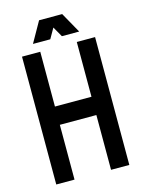

<svg xmlns="http://www.w3.org/2000/svg" viewBox="-121 -880 711 952"><g transform="rotate(-15 234.5 -404.5)"><path d="M328.1 -656.2H421.9V0H328.1V-281.2H140.6V0H46.9V-656.2H140.6V-375H328.1ZM175.3 -808.6H293.9L353 -703.1H264.2L234.4 -755.4L204.6 -703.1H115.7Z"/></g></svg>

Font: Lambda
Style: Regular
Weight: 400
Designer: GGBotNet
Version: 0.22